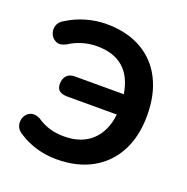

<svg xmlns="http://www.w3.org/2000/svg" viewBox="-129 -835 939 965"><g transform="rotate(20 340.5 -352.5)"><path d="M273 10Q219 10 168 -4.5Q117 -19 74 -47Q47 -62 40.5 -85Q34 -108 43 -129.5Q52 -151 73.5 -160Q95 -169 124 -155Q157 -132 193 -121.5Q229 -111 270 -111Q362 -111 417 -161.5Q472 -212 483 -305H219Q191 -305 176 -316Q161 -327 161 -353Q161 -379 175.5 -396Q190 -413 219 -413H481Q452 -594 273 -594Q233 -594 195 -582.5Q157 -571 125 -550Q95 -534 73.5 -543Q52 -552 42.5 -573Q33 -594 39.5 -617.5Q46 -641 72 -655Q118 -684 171.5 -699.5Q225 -715 279 -715Q390 -715 468 -670.5Q546 -626 587 -544.5Q628 -463 628 -352Q628 -241 585.5 -160Q543 -79 463.5 -34.5Q384 10 273 10Z"/></g></svg>

Font: Chiron GoRound TC SB
Style: Regular
Weight: 500
Designer: Ryoko NISHIZUKA 西塚涼子 (kana, bopomofo & ideographs); Paul D. Hunt (Latin, Greek & Cyrillic); Sandoll Communications 산돌커뮤니
Foundry: Adobe
Version: Version 1.000;hotconv 1.1.1;makeotfexe 2.6.0